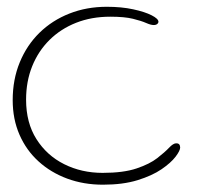

<svg xmlns="http://www.w3.org/2000/svg" viewBox="-20 -508 582 552"><path d="M276 23Q220.5 23 173.2 5.5Q126 -12 90.8 -44Q55.5 -76 36 -120.8Q16.5 -165.5 16.5 -220Q16.5 -279.5 36.8 -328.8Q57 -378 93.5 -413.8Q130 -449.5 179.5 -469Q229 -488.5 287 -488.5Q329.5 -488.5 363 -481.2Q396.5 -474 416 -464Q435.5 -454 435.5 -445.5Q435.5 -443 433.8 -440.8Q432 -438.5 429 -437.2Q426 -436 422 -436Q413.5 -436 400 -442Q386.5 -448 362.2 -454Q338 -460 297 -460Q243 -460 198.8 -442.5Q154.5 -425 122.2 -393Q90 -361 72.5 -317.5Q55 -274 55 -221.5Q55 -155 84.8 -108Q114.5 -61 164.5 -36Q214.5 -11 275 -11Q335 -11 372.8 -23.8Q410.5 -36.5 432.2 -53.5Q454 -70.5 466 -83.2Q478 -96 486.5 -96Q492 -96 494.2 -94Q496.5 -92 497.2 -89.2Q498 -86.5 498 -84Q498 -75 484.8 -57.5Q471.5 -40 444.5 -21.5Q417.5 -3 375.5 10Q333.5 23 276 23Z"/></svg>

Font: Gluten Thin Thin
Style: Regular
Weight: 250
Version: Version 1.300